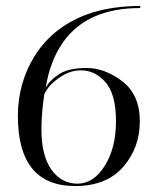

<svg xmlns="http://www.w3.org/2000/svg" viewBox="-20 -620 540 644"><path d="M232 4Q40 4 40 -231Q40 -341 96 -432Q162 -537 290 -578Q362 -600 451 -600L450 -593Q273 -593 192 -479Q148 -417 133 -325Q145 -349 177 -370.5Q209 -392 270.5 -392Q332 -392 390.5 -347Q449 -302 449 -213Q449 -124 393 -60Q337 4 232 4ZM128 -300Q119 -238 119 -186Q119 -98 152.5 -51Q186 -4 240 -4Q294 -4 331.5 -64Q369 -124 369 -213.5Q369 -303 334.5 -343.5Q300 -384 251 -384Q218 -384 187.5 -365Q157 -346 142.5 -326.5Q128 -307 128 -300Z"/></svg>

Font: Italiana
Style: Regular
Weight: 400
Designer: Santiago Orozco
Foundry: Santiago Orozco
Version: Version 001.001